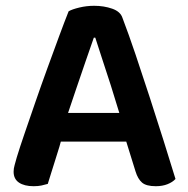

<svg xmlns="http://www.w3.org/2000/svg" viewBox="-20 -634 649 663"><path d="M190 -145Q187 -136 185 -127Q178 -104 170.5 -80.5Q163 -57 156.5 -36Q150 -15 145 1Q135 4 123.5 6.5Q112 9 96 9Q64 9 45.5 -3.5Q27 -16 27 -41Q27 -52 30.5 -64Q34 -76 38 -91Q48 -124 65 -173.5Q82 -223 102 -281Q122 -339 143.5 -398Q165 -457 184 -508.5Q203 -560 217 -595Q229 -602 254 -608Q279 -614 305 -614Q339 -614 367.5 -604Q396 -594 403 -572Q424 -517 448 -446Q472 -375 497 -298Q522 -221 545 -148Q568 -75 586 -16Q576 -5 558.5 2Q541 9 518 9Q485 9 470.5 -3.5Q456 -16 448 -42L416 -145ZM309 -504H304Q291 -468 275.5 -422Q260 -376 243 -327Q228 -284 215 -244H392Q377 -291 363 -338Q347 -387 333 -430Q319 -473 309 -504Z"/></svg>

Font: Baloo Bhaijaan 2 SemiBold
Style: Regular
Weight: 600
Designer: Sanskriti Dholi, Noopur Datye and Ek Type
Foundry: Ek Type
Version: Version 1.700